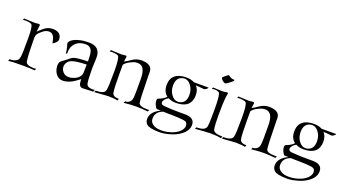

<svg xmlns="http://www.w3.org/2000/svg" viewBox="-59 -1270 3691 2049"><g transform="rotate(20 1786.5 -245.5)"><path d="M5 3 15 -19Q18 -18 27 -18Q53 -18 76 -28Q104 -40 111 -59Q117 -73 119.5 -97Q122 -121 123 -154L124 -298V-310Q124 -427 104 -449Q90 -460 55 -463Q49 -463 44 -463.5Q39 -464 34 -464Q17 -464 3 -461L12 -480Q20 -479 49.5 -478Q79 -477 130 -475Q135 -475 142.5 -475.5Q150 -476 158 -477Q167 -479 172.5 -479Q178 -479 180 -479Q193 -479 193 -468Q193 -464 192 -462L185 -393Q189 -398 203 -411Q217 -424 242 -445Q285 -480 338 -480Q345 -480 352 -480Q359 -480 366 -478Q441 -465 439 -392Q439 -368 391 -335Q390 -335 389.5 -334.5Q389 -334 388 -334Q385 -334 380 -361Q366 -440 310 -440Q306 -440 302 -439.5Q298 -439 293 -438Q266 -435 229 -402Q185 -367 185 -335Q185 -323 184 -324V-281Q184 -260 187 -158Q188 -139 189.5 -114.5Q191 -90 195 -58Q204 -17 288 -17Q297 -17 304.5 -17.5Q312 -18 317 -19L306 2Q283 -1 248.5 -2Q214 -3 169 -3H155Q56 -3 5 3Z M852 7Q806 7 806 -67Q806 -70 806 -73.5Q806 -77 807 -81Q800 -77 793.5 -71.5Q787 -66 780 -61Q696 3 625 3Q590 3 565.5 -16.5Q541 -36 528.5 -67Q516 -98 516 -133Q516 -157 526 -171Q536 -185 550 -194Q564 -203 575 -212Q601 -233 617.5 -245.5Q634 -258 650 -265Q664 -271 693 -274.5Q722 -278 754 -280Q786 -282 808 -282V-295Q808 -365 798 -394Q780 -446 725 -446Q655 -446 615 -409Q571 -368 571 -302Q571 -298 571.5 -294.5Q572 -291 572 -289L556 -277L557 -282Q557 -309 544 -357Q535 -387 535 -390Q535 -399 544 -411Q570 -445 639 -463Q665 -470 692.5 -473Q720 -476 749 -476Q880 -476 880 -354Q880 -343 879.5 -326Q879 -309 878 -286Q877 -264 876.5 -247Q876 -230 876 -219Q876 -100 885 -56Q893 -24 938 -20Q944 -19 949.5 -19Q955 -19 959 -19Q975 -19 982 -22L970 3Q960 2 945 2.5Q930 3 911 4Q871 7 852 7ZM672 -54Q694 -54 719 -62.5Q744 -71 761 -82Q799 -108 805 -147Q806 -164 806 -189.5Q806 -215 807 -246Q749 -244 708.5 -239Q668 -234 643 -225Q612 -213 596.5 -190Q581 -167 581 -142Q581 -109 605 -81.5Q629 -54 672 -54Z M983 3 992 -17Q1089 -17 1099 -62Q1104 -79 1106.5 -134Q1109 -189 1109 -281Q1109 -427 1088 -449Q1075 -460 1039 -463Q1034 -463 1028.5 -463.5Q1023 -464 1018 -464Q1000 -464 988 -461L997 -480Q1005 -479 1034.5 -478Q1064 -477 1114 -475Q1120 -475 1127 -475.5Q1134 -476 1143 -477Q1151 -479 1157 -479Q1163 -479 1165 -479Q1177 -479 1177 -468V-462Q1175 -452 1173.5 -439.5Q1172 -427 1170 -412Q1190 -423 1206.5 -433Q1223 -443 1236 -453Q1286 -489 1348 -489Q1365 -489 1381 -486Q1466 -473 1466 -401Q1466 -385 1466 -366Q1466 -347 1467 -325L1468 -276Q1469 -250 1469.5 -220.5Q1470 -191 1471 -158Q1471 -139 1473 -114Q1475 -89 1477 -62Q1479 -38 1505.5 -28Q1532 -18 1576 -18Q1585 -18 1591 -18Q1597 -18 1601 -19L1590 2Q1554 -2 1520 -4Q1486 -6 1454 -6Q1397 -6 1316 3L1327 -19Q1329 -18 1338 -18Q1352 -18 1369 -29.5Q1386 -41 1392 -57Q1402 -81 1402 -143V-298Q1402 -448 1315 -448Q1311 -448 1305.5 -448Q1300 -448 1295 -447Q1281 -446 1265 -440Q1249 -434 1230 -424Q1208 -413 1193 -400.5Q1178 -388 1169 -375V-275Q1169 -109 1178 -62Q1185 -19 1255 -19L1245 2Q1220 -6 1141 -8Q1133 -8 1093.5 -5Q1054 -2 983 3Z M1775 167Q1664 165 1635 136Q1611 113 1611 78Q1611 -4 1719 -55H1709Q1702 -55 1693 -55Q1684 -55 1674 -56Q1662 -60 1649 -88Q1636 -115 1636 -139Q1636 -161 1649 -165Q1709 -188 1734 -218Q1683 -256 1683 -333Q1683 -406 1727 -443.5Q1771 -481 1856 -481Q1908 -481 1947 -460H2112Q2113 -459 2113 -458Q2113 -452 2098 -440Q2082 -427 2071 -428Q2065 -429 2042 -431Q2019 -433 1978 -436Q2013 -398 2013 -336Q2013 -263 1969.5 -225Q1926 -187 1840 -187Q1793 -187 1753 -207Q1731 -197 1715 -179Q1699 -158 1699 -142Q1699 -116 1737 -113Q1782 -109 1827 -107.5Q1872 -106 1915 -106H1965Q2084 -109 2084 -25Q2084 45 2008 98Q1961 132 1892 150Q1829 168 1775 167ZM1855 -206Q1860 -206 1865.5 -206.5Q1871 -207 1876 -208Q1948 -225 1948 -316Q1948 -377 1913 -423Q1882 -463 1841 -463Q1832 -463 1820 -460Q1749 -443 1749 -352Q1749 -289 1784 -245Q1814 -206 1855 -206ZM1793 142Q1845 142 1896 126Q1956 108 1992 74Q2026 40 2026 8Q2026 -36 1985 -42Q1936 -50 1844 -51Q1816 -51 1792.5 -51.5Q1769 -52 1748 -53Q1664 -25 1664 54Q1664 82 1679 100Q1714 142 1793 142Z M2264 -563Q2251 -563 2230 -581Q2212 -598 2212 -607Q2212 -615 2243 -640Q2266 -658 2272 -658Q2276 -658 2283 -652Q2289 -648 2294 -644.5Q2299 -641 2304 -639Q2318 -632 2339 -632Q2345 -632 2345 -625Q2345 -621 2342 -618Q2339 -615 2331.5 -608.5Q2324 -602 2311 -592Q2274 -563 2264 -563ZM2127 3 2136 -17Q2234 -17 2245 -64Q2249 -79 2251 -119.5Q2253 -160 2253 -227V-276Q2253 -431 2232 -450Q2213 -463 2184 -463Q2177 -463 2168.5 -462Q2160 -461 2150 -459L2159 -478Q2171 -477 2196 -476Q2221 -475 2258 -474Q2265 -473 2273.5 -474Q2282 -475 2292 -476Q2303 -478 2309 -479Q2315 -480 2317 -480Q2328 -480 2328 -472V-467Q2321 -436 2317.5 -386Q2314 -336 2314 -268L2313 -227Q2313 -109 2322 -62Q2329 -19 2431 -19L2421 3Q2383 -8 2304 -8Q2298 -8 2291.5 -8Q2285 -8 2277 -7Q2261 -7 2223.5 -4.5Q2186 -2 2127 3Z M2432 3 2441 -17Q2538 -17 2548 -62Q2553 -79 2555.5 -134Q2558 -189 2558 -281Q2558 -427 2537 -449Q2524 -460 2488 -463Q2483 -463 2477.5 -463.5Q2472 -464 2467 -464Q2449 -464 2437 -461L2446 -480Q2454 -479 2483.5 -478Q2513 -477 2563 -475Q2569 -475 2576 -475.5Q2583 -476 2592 -477Q2600 -479 2606 -479Q2612 -479 2614 -479Q2626 -479 2626 -468V-462Q2624 -452 2622.5 -439.5Q2621 -427 2619 -412Q2639 -423 2655.5 -433Q2672 -443 2685 -453Q2735 -489 2797 -489Q2814 -489 2830 -486Q2915 -473 2915 -401Q2915 -385 2915 -366Q2915 -347 2916 -325L2917 -276Q2918 -250 2918.5 -220.5Q2919 -191 2920 -158Q2920 -139 2922 -114Q2924 -89 2926 -62Q2928 -38 2954.5 -28Q2981 -18 3025 -18Q3034 -18 3040 -18Q3046 -18 3050 -19L3039 2Q3003 -2 2969 -4Q2935 -6 2903 -6Q2846 -6 2765 3L2776 -19Q2778 -18 2787 -18Q2801 -18 2818 -29.5Q2835 -41 2841 -57Q2851 -81 2851 -143V-298Q2851 -448 2764 -448Q2760 -448 2754.5 -448Q2749 -448 2744 -447Q2730 -446 2714 -440Q2698 -434 2679 -424Q2657 -413 2642 -400.5Q2627 -388 2618 -375V-275Q2618 -109 2627 -62Q2634 -19 2704 -19L2694 2Q2669 -6 2590 -8Q2582 -8 2542.5 -5Q2503 -2 2432 3Z M3224 167Q3113 165 3084 136Q3060 113 3060 78Q3060 -4 3168 -55H3158Q3151 -55 3142 -55Q3133 -55 3123 -56Q3111 -60 3098 -88Q3085 -115 3085 -139Q3085 -161 3098 -165Q3158 -188 3183 -218Q3132 -256 3132 -333Q3132 -406 3176 -443.5Q3220 -481 3305 -481Q3357 -481 3396 -460H3561Q3562 -459 3562 -458Q3562 -452 3547 -440Q3531 -427 3520 -428Q3514 -429 3491 -431Q3468 -433 3427 -436Q3462 -398 3462 -336Q3462 -263 3418.5 -225Q3375 -187 3289 -187Q3242 -187 3202 -207Q3180 -197 3164 -179Q3148 -158 3148 -142Q3148 -116 3186 -113Q3231 -109 3276 -107.5Q3321 -106 3364 -106H3414Q3533 -109 3533 -25Q3533 45 3457 98Q3410 132 3341 150Q3278 168 3224 167ZM3304 -206Q3309 -206 3314.5 -206.5Q3320 -207 3325 -208Q3397 -225 3397 -316Q3397 -377 3362 -423Q3331 -463 3290 -463Q3281 -463 3269 -460Q3198 -443 3198 -352Q3198 -289 3233 -245Q3263 -206 3304 -206ZM3242 142Q3294 142 3345 126Q3405 108 3441 74Q3475 40 3475 8Q3475 -36 3434 -42Q3385 -50 3293 -51Q3265 -51 3241.5 -51.5Q3218 -52 3197 -53Q3113 -25 3113 54Q3113 82 3128 100Q3163 142 3242 142Z"/></g></svg>

Font: Gideon Roman
Style: Regular
Weight: 400
Designer: Robert E. Leuschke
Foundry: Robert E. Leuschke
Version: Version 2.010